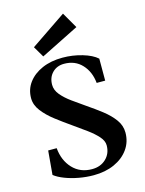

<svg xmlns="http://www.w3.org/2000/svg" viewBox="-142 -1055 873 1155"><g transform="rotate(-15 294.5 -477.5)"><path d="M295 16Q249 16 203 7.5Q157 -1 118 -16Q79 -31 55 -50L68 -199H121Q128 -121 174.5 -71.5Q221 -22 295 -22Q348 -22 382 -54.5Q416 -87 416 -138Q416 -166 391.5 -193.5Q367 -221 329 -249Q291 -277 248 -307Q199 -341 153.5 -376Q108 -411 79 -449Q50 -487 50 -529Q50 -584 81.5 -626Q113 -668 168 -692Q223 -716 295 -716Q358 -716 417.5 -698.5Q477 -681 508 -653V-516H455Q448 -587 405.5 -632.5Q363 -678 295 -678Q250 -678 221.5 -649Q193 -620 193 -574Q193 -541 217.5 -511.5Q242 -482 280 -454.5Q318 -427 360 -398Q406 -367 448.5 -334Q491 -301 518 -264Q545 -227 545 -183Q545 -125 513 -80Q481 -35 424.5 -9.5Q368 16 295 16ZM186 -753 146 -821 367 -971 424 -872Z"/></g></svg>

Font: Wittgenstein
Style: Bold
Weight: 700
Designer: Jörg Drees
Foundry: Jörg Drees
Version: Version 1.303; ttfautohint (v1.8.4.7-5d5b)